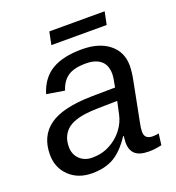

<svg xmlns="http://www.w3.org/2000/svg" viewBox="-124 -766 805 876"><g transform="rotate(-20 278.0 -328.5)"><path d="M452.6 4.9Q407.2 4.9 386.5 -13.9Q365.7 -32.7 365.7 -69.8Q365.7 -77.6 366.7 -85.4Q367.7 -93.3 368.2 -101.1H365.2Q324.7 -39.6 281.2 -14.9Q237.8 9.8 176.3 9.8Q107.9 9.8 65.2 -31.2Q22.5 -72.3 22.5 -135.7Q22.5 -226.1 87.2 -272.5Q151.9 -318.8 293.5 -320.8L406.7 -322.3Q416 -368.7 416 -384.3Q416 -428.7 390.1 -450Q364.3 -471.2 318.4 -471.2Q260.3 -471.2 230.5 -450.4Q200.7 -429.7 187.5 -387.2L100.6 -401.4Q122.6 -473.1 177 -505.6Q231.4 -538.1 323.2 -538.1Q406.7 -538.1 455.3 -499Q503.9 -460 503.9 -394Q503.9 -361.8 494.6 -317.4L458.5 -132.8Q453.1 -108.4 453.1 -89.8Q453.1 -71.8 463.1 -63Q473.1 -54.2 492.7 -54.2Q506.8 -54.2 522 -57.6L515.1 -2.9Q499 1 483.4 2.9Q467.8 4.9 452.6 4.9ZM115.7 -139.6Q115.7 -103 139.4 -80.1Q163.1 -57.1 200.7 -57.1Q248 -57.1 286.1 -77.6Q324.2 -97.7 349.1 -130.4Q374 -163.1 381.8 -200.7L395 -261.7L297.9 -259.8Q239.7 -258.3 206.8 -249.5Q173.8 -240.7 155.3 -226.6Q137.2 -212.9 126.5 -191.4Q115.7 -169.9 115.7 -139.6ZM481 -665.5 468.3 -603.5H199.7L212.4 -665.5Z"/></g></svg>

Font: Arimo
Style: Italic
Weight: 400
Italic angle: -12°
Designer: Steve Matteson
Foundry: Monotype Imaging Inc.
Version: Version 1.33